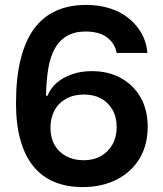

<svg xmlns="http://www.w3.org/2000/svg" viewBox="-20 -751 662 780"><path d="M316 9Q251 9 200.5 -12Q150 -33 115.5 -75.5Q81 -118 63 -182Q45 -246 45 -332Q45 -433 63.5 -508.5Q82 -584 117.5 -633Q153 -682 206.5 -706.5Q260 -731 329 -731Q383 -731 426.5 -717Q470 -703 502.5 -677Q535 -651 555 -615.5Q575 -580 579 -536H454Q450 -558 438.5 -574.5Q427 -591 410.5 -602Q394 -613 373 -618Q352 -623 328 -623Q283 -623 252 -605Q221 -587 202.5 -553.5Q184 -520 176 -471.5Q168 -423 167 -362H173Q185 -392 210 -414Q235 -436 271.5 -449Q308 -462 353 -462Q421 -462 472 -433.5Q523 -405 551.5 -354.5Q580 -304 580 -236Q580 -162 547 -107Q514 -52 454 -21.5Q394 9 316 9ZM320 -100Q360 -100 390 -117Q420 -134 437 -164.5Q454 -195 454 -235Q454 -275 437 -305Q420 -335 390.5 -351Q361 -367 321 -367Q279 -367 248 -349.5Q217 -332 201 -301.5Q185 -271 185 -232Q185 -192 201.5 -162.5Q218 -133 249 -116.5Q280 -100 320 -100Z"/></svg>

Font: Mona Sans ExtraLight SemiBold
Style: Regular
Weight: 600
Version: Version 2.000